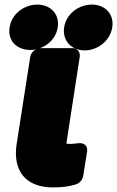

<svg xmlns="http://www.w3.org/2000/svg" viewBox="-20 -776 511 838"><path d="M272 -165 328 -528C331 -549 317 -566 297 -566H155C139 -566 116 -551 112 -528L53 -150C34 -30 92 42 212 42C249 42 281 38 311 29C326 24 340 10 343 -7L360 -114C365 -146 339 -153 323 -151L304 -149C296 -148 293 -148 286 -148C268 -148 269 -147 272 -165ZM112 -558C166 -558 223 -596 232 -657C241 -717 198 -756 143 -756C89 -756 32 -719 22 -657C12 -594 58 -558 112 -558ZM350 -556C405 -556 461 -597 470 -657C479 -717 436 -756 381 -756C327 -756 270 -719 260 -657C251 -596 294 -556 350 -556Z"/></svg>

Font: Asimov Print
Style: EIt
Weight: 500
Designer: Google
Version: Version 2.000980; 2014